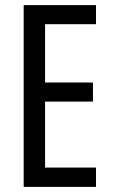

<svg xmlns="http://www.w3.org/2000/svg" viewBox="-20 -800 442 754"><path d="M357 -66V-142H157V-401H345V-476H157V-705H357V-780H73V-66Z"/></svg>

Font: Noto Sans Malayalam UI ExtraCondensed
Style: Regular
Weight: 400
Width: 2
Designer: Jelle Bosma - Monotype Design Team
Foundry: Monotype Imaging Inc.
Version: Version 2.104